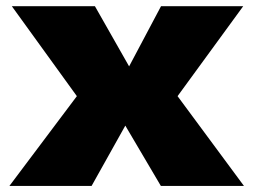

<svg xmlns="http://www.w3.org/2000/svg" viewBox="-20 -612 841 632"><path d="M11 0H281.5L392.5 -198.5L509.5 0H783L564.5 -295.5L780.5 -591.5H510L405 -393.5L292.5 -591.5H19L233 -295.5Z"/></svg>

Font: Anybody SemiExpanded Black
Style: Regular
Weight: 900
Width: 6
Version: Version 1.113;gftools[0.9.25]